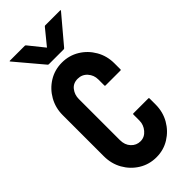

<svg xmlns="http://www.w3.org/2000/svg" viewBox="-288 -965 1028 1028"><g transform="rotate(-45 226.5 -450.5)"><path d="M224 10Q169 10 124.5 -17.5Q80 -45 54 -91Q28 -137 28 -194V-505Q28 -560 54 -606Q80 -652 124.5 -679.5Q169 -707 224 -707Q278 -707 322.5 -680Q367 -653 393.5 -607Q420 -561 420 -505V-459Q420 -455 416 -455H302Q298 -455 298 -459V-505Q298 -538 276.5 -562Q255 -586 222 -586Q188 -586 169 -561.5Q150 -537 150 -505V-194Q150 -157 171.5 -134Q193 -111 224 -111Q255 -111 276.5 -136.5Q298 -162 298 -194V-240Q298 -244 302 -244H416Q420 -244 420 -240V-194Q420 -137 393.5 -91Q367 -45 322.5 -17.5Q278 10 224 10ZM32 -907Q29 -911 34 -911H147Q151 -911 154 -907L224 -820L295 -907Q298 -911 302 -911H415Q420 -911 417 -907L288 -754Q285 -750 281 -750H168Q164 -750 161 -754Z"/></g></svg>

Font: AL Dynamic
Style: Regular
Weight: 400
Version: Version 1.000; ttfautohint (v1.8.2) -l 8 -r 50 -G 200 -x 14 